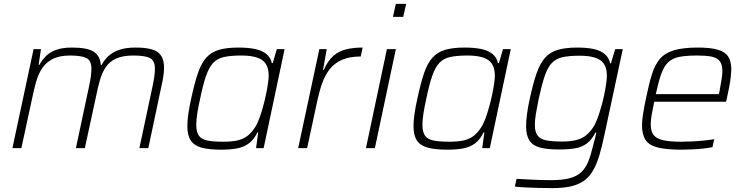

<svg xmlns="http://www.w3.org/2000/svg" viewBox="-20 -763 3838 989"><path d="M44 0 153 -510H191L179 -429H183Q196 -453 215.5 -473Q235 -493 267.5 -505.5Q300 -518 351 -518Q430 -518 463 -496.5Q496 -475 499 -429H504Q516 -453 537 -473Q558 -493 592 -505.5Q626 -518 678 -518Q761 -518 793 -494Q825 -470 825 -415Q825 -396 821.5 -371Q818 -346 811 -317L744 0H698L764 -310Q771 -342 774.5 -366Q778 -390 778 -408Q778 -451 752.5 -464Q727 -477 667 -477Q612 -477 577.5 -461Q543 -445 524 -416Q505 -387 494 -348Q483 -309 474 -263L417 0H371L437 -310Q444 -342 447.5 -366Q451 -390 451 -408Q451 -451 425.5 -464Q400 -477 340 -477Q285 -477 250 -458.5Q215 -440 195.5 -409Q176 -378 165.5 -340Q155 -302 147 -263L90 0Z M1119 8Q1056 8 1018 -2.5Q980 -13 962.5 -39.5Q945 -66 945 -114Q945 -141 950 -176Q955 -211 965 -256Q982 -335 999.5 -386.5Q1017 -438 1043 -466.5Q1069 -495 1108.5 -506.5Q1148 -518 1208 -518Q1258 -518 1294 -510.5Q1330 -503 1352 -485Q1374 -467 1380 -438H1385L1406 -510H1446L1338 0H1299L1310 -81H1306Q1288 -44 1262 -24.5Q1236 -5 1201 1.5Q1166 8 1119 8ZM1131 -33Q1177 -33 1206.5 -40.5Q1236 -48 1256 -64Q1276 -80 1293 -106Q1305 -124 1315.5 -152.5Q1326 -181 1335 -213.5Q1344 -246 1350.5 -277.5Q1357 -309 1360.5 -334Q1364 -359 1364 -373Q1364 -429 1331 -453Q1298 -477 1222 -477Q1169 -477 1134.5 -469.5Q1100 -462 1078.5 -439.5Q1057 -417 1041.5 -372.5Q1026 -328 1011 -255Q1001 -211 996 -177.5Q991 -144 991 -120Q991 -83 1004.5 -64Q1018 -45 1049 -39Q1080 -33 1131 -33Z M1516 0 1625 -510H1663L1644 -403H1648Q1669 -451 1697.5 -475.5Q1726 -500 1763.5 -509Q1801 -518 1848 -518L1838 -472Q1781 -472 1742 -455Q1703 -438 1679 -407.5Q1655 -377 1640.5 -337Q1626 -297 1616 -251L1562 0Z M2004 -676 2019 -743H2072L2057 -676ZM1865 0 1973 -510H2019L1911 0Z M2284 8Q2221 8 2183 -2.5Q2145 -13 2127.5 -39.5Q2110 -66 2110 -114Q2110 -141 2115 -176Q2120 -211 2130 -256Q2147 -335 2164.5 -386.5Q2182 -438 2208 -466.5Q2234 -495 2273.5 -506.5Q2313 -518 2373 -518Q2423 -518 2459 -510.5Q2495 -503 2517 -485Q2539 -467 2545 -438H2550L2571 -510H2611L2503 0H2464L2475 -81H2471Q2453 -44 2427 -24.5Q2401 -5 2366 1.5Q2331 8 2284 8ZM2296 -33Q2342 -33 2371.5 -40.5Q2401 -48 2421 -64Q2441 -80 2458 -106Q2470 -124 2480.5 -152.5Q2491 -181 2500 -213.5Q2509 -246 2515.5 -277.5Q2522 -309 2525.5 -334Q2529 -359 2529 -373Q2529 -429 2496 -453Q2463 -477 2387 -477Q2334 -477 2299.5 -469.5Q2265 -462 2243.5 -439.5Q2222 -417 2206.5 -372.5Q2191 -328 2176 -255Q2166 -211 2161 -177.5Q2156 -144 2156 -120Q2156 -83 2169.5 -64Q2183 -45 2214 -39Q2245 -33 2296 -33Z M2825 206Q2792 206 2755.5 205Q2719 204 2686.5 202.5Q2654 201 2632 198L2641 158Q2668 160 2699 161.5Q2730 163 2760.5 164Q2791 165 2816 165Q2877 165 2914.5 155Q2952 145 2974.5 123.5Q2997 102 3010.5 68Q3024 34 3035 -13Q3040 -29 3044.5 -48.5Q3049 -68 3052 -80H3047Q3029 -44 3003.5 -24.5Q2978 -5 2943 1Q2908 7 2860 7Q2799 7 2761.5 -3Q2724 -13 2707 -39.5Q2690 -66 2690 -113Q2690 -139 2694.5 -174.5Q2699 -210 2709 -255Q2726 -334 2744 -385.5Q2762 -437 2788 -466Q2814 -495 2854 -506.5Q2894 -518 2954 -518Q3003 -518 3038 -510.5Q3073 -503 3094.5 -485Q3116 -467 3123 -437H3127L3149 -510H3188L3094 -71Q3081 -8 3067 38Q3053 84 3034 116.5Q3015 149 2987.5 168.5Q2960 188 2920 197Q2880 206 2825 206ZM2875 -34Q2919 -34 2948 -41.5Q2977 -49 2997 -64.5Q3017 -80 3034 -105Q3046 -122 3056.5 -150Q3067 -178 3076.5 -211Q3086 -244 3092.5 -275.5Q3099 -307 3102.5 -332.5Q3106 -358 3106 -373Q3106 -429 3073 -452.5Q3040 -476 2965 -476Q2912 -476 2878 -468.5Q2844 -461 2822.5 -438.5Q2801 -416 2786 -372Q2771 -328 2755 -255Q2746 -211 2740.5 -177.5Q2735 -144 2735 -120Q2735 -84 2749 -65Q2763 -46 2793.5 -40Q2824 -34 2875 -34Z M3488 8Q3414 8 3369 -3Q3324 -14 3305.5 -42Q3287 -70 3287 -117Q3287 -143 3292.5 -177Q3298 -211 3307 -254Q3322 -328 3337.5 -378.5Q3353 -429 3379 -459.5Q3405 -490 3451.5 -504Q3498 -518 3574 -518Q3640 -518 3677.5 -507Q3715 -496 3731 -471.5Q3747 -447 3747 -404Q3747 -394 3744.5 -370Q3742 -346 3736.5 -316.5Q3731 -287 3724 -256L3720 -239H3350Q3342 -202 3337 -172.5Q3332 -143 3332 -122Q3332 -87 3346.5 -68Q3361 -49 3395 -41Q3429 -33 3487 -33Q3513 -33 3544 -34.5Q3575 -36 3605 -39Q3635 -42 3659 -46L3650 -5Q3631 -1 3604 2Q3577 5 3546.5 6.5Q3516 8 3488 8ZM3358 -278H3683L3687 -297Q3692 -328 3696.5 -352.5Q3701 -377 3701 -395Q3701 -431 3687 -448.5Q3673 -466 3645 -471.5Q3617 -477 3572 -477Q3515 -477 3479 -470Q3443 -463 3421.5 -442Q3400 -421 3386 -382Q3372 -343 3358 -278Z"/></svg>

Font: Saira Thin ExtraLight
Style: Italic
Weight: 250
Italic angle: -12°
Version: Version 1.101